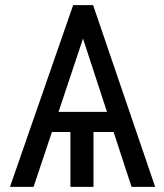

<svg xmlns="http://www.w3.org/2000/svg" viewBox="-20 -731 640 751"><path d="M209 -293.5H398.4L304.7 -580.1ZM345.7 -214.8V0H255.4V-214.8H183.1L111.3 0H19L266.1 -710.9H344.2L586.9 0H494.6L424.3 -214.8Z"/></svg>

Font: RobotoMono-Regular
Style: Regular
Weight: 400
Designer: Google
Version: Version 2.000985; 2015; ttfautohint (v1.3)